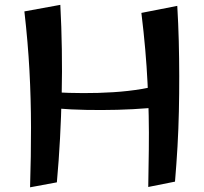

<svg xmlns="http://www.w3.org/2000/svg" viewBox="-20 -780 860 811"><path d="M107 11.2Q111.2 -122.8 111 -242.8Q110.8 -362.8 104.4 -481.8Q98 -600.8 83 -731.8L234.8 -759.5Q239.8 -666.2 241.2 -571.8Q242.8 -477.2 240.6 -382.9Q238.5 -288.5 233.5 -194.8Q228.5 -101 220.2 -9.8ZM717 -337.2Q667 -328.2 605 -323.1Q543 -318 475.9 -316.2Q408.8 -314.5 343.8 -315.8Q278.8 -317 222.9 -321.8Q167 -326.5 127.5 -334.2L135.2 -397Q166.8 -393 218.2 -390Q269.8 -387 331.8 -386.8Q393.8 -386.5 458 -390.5Q522.2 -394.5 581.1 -404.5Q640 -414.5 683.8 -432ZM606.2 9.8Q607.8 -74 608.6 -147.9Q609.5 -221.8 608.1 -291Q606.8 -360.2 603.2 -429.4Q599.8 -498.5 593.5 -571Q587.2 -643.5 577.2 -725.5L728.8 -755.2Q733.2 -681.2 735.1 -607Q737 -532.8 737.1 -458.6Q737.2 -384.5 735.6 -310.2Q734 -236 729.8 -161.8Q725.5 -87.5 719.2 -12.8Z"/></svg>

Font: Marhey Light
Style: Regular
Weight: 300
Designer: Nur Syamsi & Bustanul Arifin
Foundry: Namelatype
Version: Version 1.000